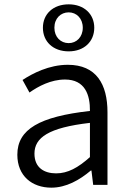

<svg xmlns="http://www.w3.org/2000/svg" viewBox="-20 -853 598 886"><path d="M217 13C285 13 347 -22 399 -66H402L410 0H476V-335C476 -465 424 -554 293 -554C206 -554 130 -514 84 -484L116 -426C157 -455 215 -486 280 -486C373 -486 396 -414 395 -341C163 -315 60 -257 60 -139C60 -41 128 13 217 13ZM239 -53C184 -53 139 -79 139 -144C139 -218 204 -264 395 -286V-128C340 -79 293 -53 239 -53ZM297 -616C368 -616 415 -661 415 -725C415 -788 368 -833 297 -833C225 -833 178 -788 178 -725C178 -661 225 -616 297 -616ZM297 -654C260 -654 231 -682 231 -725C231 -768 260 -796 297 -796C333 -796 362 -768 362 -725C362 -682 333 -654 297 -654Z"/></svg>

Font: Noto Sans HK DemiLight
Style: Regular
Weight: 350
Designer: Ryoko NISHIZUKA 西塚涼子 (kana, bopomofo & ideographs); Paul D. Hunt (Latin, Greek & Cyrillic); Sandoll Communications 산돌커뮤니
Foundry: Adobe
Version: Version 2.004;hotconv 1.0.118;makeotfexe 2.5.65603